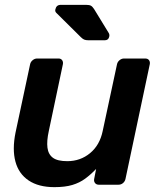

<svg xmlns="http://www.w3.org/2000/svg" viewBox="-20 -761 661 791"><path d="M204 10Q139 10 98 -17.5Q57 -45 43.5 -95.5Q30 -146 44 -215L104 -496Q106 -506 114.5 -513Q123 -520 133 -520H221Q231 -520 236 -513Q241 -506 239 -496L181 -221Q172 -180 175.5 -152.5Q179 -125 198 -111Q217 -97 257 -97Q311 -97 351 -130Q391 -163 403 -221L462 -496Q464 -506 472.5 -513Q481 -520 491 -520H578Q589 -520 594 -513Q599 -506 597 -496L497 -24Q495 -14 487 -7Q479 0 468 0H387Q377 0 371.5 -7Q366 -14 368 -24L376 -65Q354 -42 331 -25Q308 -8 278 1Q248 10 204 10ZM346 -595Q333 -595 326.5 -598Q320 -601 313 -608L212 -708Q206 -714 208 -722Q212 -741 230 -741H335Q348 -741 354.5 -737.5Q361 -734 368 -723L428 -625Q432 -618 430 -610Q427 -595 411 -595Z"/></svg>

Font: Rubik Medium
Style: Italic
Weight: 500
Italic angle: -12°
Designer: Hubert and Fischer
Foundry: Hubert and Fischer
Version: Version 2.300;gftools[0.9.30]